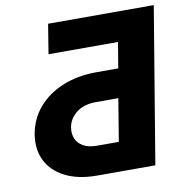

<svg xmlns="http://www.w3.org/2000/svg" viewBox="-81 -807 858 885"><g transform="rotate(-10 348.0 -364.5)"><path d="M575.2 0H303.7Q215.3 0 155 -30.3Q94.7 -60.5 67.9 -114Q41 -167.5 52.2 -237.3Q64 -307.1 108.4 -359.4Q152.8 -411.6 223.4 -440.7Q293.9 -469.7 382.8 -469.7H484.4L504.4 -589.8H179.2L201.7 -728.5H696.3ZM428.2 -135.7 460.9 -334.5H358.9Q300.3 -335 264.9 -307.4Q229.5 -279.8 222.7 -238.8Q218.3 -210.4 228 -187Q237.8 -163.6 262.5 -149.7Q287.1 -135.7 326.7 -135.7Z"/></g></svg>

Font: Inter 18pt ExtraBold
Style: Italic
Weight: 800
Italic angle: -9.3988°
Designer: Rasmus Andersson
Foundry: rsms
Version: Version 4.001;git-66647c0bb